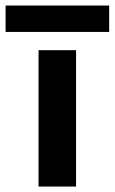

<svg xmlns="http://www.w3.org/2000/svg" viewBox="-83 -684 420 704"><path d="M58.3 0V-500H195.9V0ZM-62.5 -566.9V-663.7H317.3V-566.9Z"/></svg>

Font: Envelope Sans Variable
Style: Regular
Weight: 500
Designer: Andreas Rasmussen / Norman Anderson
Foundry: mail.de GmbH
Version: Version 1.150